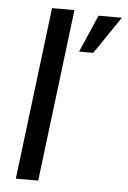

<svg xmlns="http://www.w3.org/2000/svg" viewBox="-51 -731 511 769"><g transform="rotate(5 204.5 -346.5)"><path d="M132 0 217 -693H127L42 0ZM409 -679H315L250 -529H307Z"/></g></svg>

Font: Gamestation Display
Style: Italic
Weight: 400
Designer: Jonas Hecksher
Foundry: Jonas Hecksher, Playtypeª, e-types AS
Version: Version 1.003